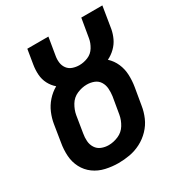

<svg xmlns="http://www.w3.org/2000/svg" viewBox="-174 -857 925 986"><g transform="rotate(-30 288.0 -363.5)"><path d="M244 8Q277 8 311 2Q345 -4 377 -20.5Q409 -37 434.5 -63.5Q460 -90 474 -122.5Q488 -155 493 -188L510 -288Q516 -324 514.5 -359Q513 -394 499.5 -425Q486 -456 461 -479Q486 -491 506.5 -511Q527 -531 538.5 -555.5Q550 -580 555 -606L576 -735H451L432 -623Q428 -598 413 -573.5Q398 -549 372.5 -538.5Q347 -528 321 -528Q301 -528 282 -534.5Q263 -541 251.5 -556.5Q240 -572 237.5 -592Q235 -612 239 -633L256 -735H131L117 -650Q112 -620 114 -591Q116 -562 129 -537Q142 -512 163 -494Q133 -477 110 -451Q87 -425 74 -394Q61 -363 56 -332L40 -232Q33 -193 35.5 -155Q38 -117 55 -84.5Q72 -52 101.5 -30.5Q131 -9 168.5 -0.5Q206 8 244 8ZM246 -97Q224 -97 204 -105Q184 -113 172.5 -131Q161 -149 159.5 -171Q158 -193 162 -215L178 -314Q183 -343 199.5 -370.5Q216 -398 245 -410.5Q274 -423 303 -423Q326 -423 346 -415Q366 -407 377 -389Q388 -371 389.5 -349Q391 -327 388 -305L371 -205Q366 -176 349.5 -149Q333 -122 304 -109.5Q275 -97 246 -97Z"/></g></svg>

Font: Iosevka Sparkle
Style: Bold Italic
Weight: 700
Italic angle: -9°
Designer: Belleve Invis
Foundry: Belleve Invis
Version: Version 4.5.0; ttfautohint (v1.8.3)